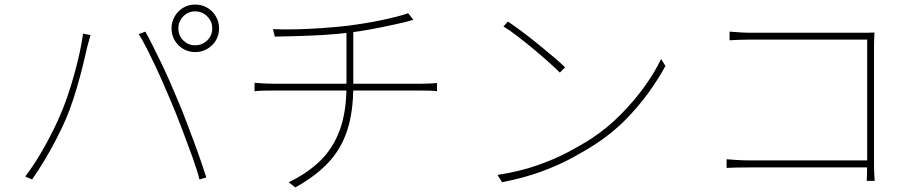

<svg xmlns="http://www.w3.org/2000/svg" viewBox="-20 -800 4040 844"><path d="M764 -675Q764 -644 785.5 -622.5Q807 -601 838 -601Q869 -601 891 -622.5Q913 -644 913 -675Q913 -706 891 -728Q869 -750 838 -750Q807 -750 785.5 -728Q764 -706 764 -675ZM734 -675Q734 -704 748 -728Q762 -752 785.5 -766Q809 -780 838 -780Q867 -780 891 -766Q915 -752 929 -728Q943 -704 943 -675Q943 -646 929 -622.5Q915 -599 891 -585Q867 -571 838 -571Q809 -571 785.5 -585Q762 -599 748 -622.5Q734 -646 734 -675ZM243 -290Q259 -326 275 -372Q291 -418 305 -468Q319 -518 329.5 -565.5Q340 -613 345 -652L378 -646Q376 -638 374 -631.5Q372 -625 370 -617.5Q368 -610 365 -600Q360 -580 351.5 -542.5Q343 -505 330.5 -459Q318 -413 302.5 -365Q287 -317 269 -275Q250 -232 227 -187.5Q204 -143 177.5 -98.5Q151 -54 121 -11L91 -24Q139 -88 178.5 -160Q218 -232 243 -290ZM735 -346Q719 -384 701 -425.5Q683 -467 663.5 -508.5Q644 -550 625.5 -586.5Q607 -623 590 -650L619 -661Q633 -636 650.5 -601Q668 -566 687.5 -526Q707 -486 726 -442.5Q745 -399 763 -356Q780 -316 797.5 -270Q815 -224 832 -178.5Q849 -133 863 -92Q877 -51 887 -20L857 -11Q846 -54 825 -112Q804 -170 780.5 -232Q757 -294 735 -346Z M1180 -672Q1217 -670 1274.5 -671Q1332 -672 1395 -676.5Q1458 -681 1511 -687Q1541 -691 1579 -697Q1617 -703 1655 -711Q1693 -719 1724.5 -727Q1756 -735 1774 -742L1797 -713Q1790 -711 1781 -708.5Q1772 -706 1762 -703Q1735 -697 1694 -688Q1653 -679 1606.5 -670.5Q1560 -662 1518 -657Q1463 -650 1404.5 -646.5Q1346 -643 1290 -641.5Q1234 -640 1188 -639ZM1249 1Q1331 -38 1387.5 -93Q1444 -148 1473.5 -228Q1503 -308 1503 -421Q1503 -421 1503 -455.5Q1503 -490 1503 -546Q1503 -602 1503 -668L1533 -675Q1533 -654 1533 -622Q1533 -590 1533 -555Q1533 -520 1533 -489.5Q1533 -459 1533 -440Q1533 -421 1533 -421Q1533 -309 1506.5 -227.5Q1480 -146 1424 -86Q1368 -26 1278 24ZM1099 -436Q1112 -435 1136 -433.5Q1160 -432 1182 -432Q1196 -432 1235 -432Q1274 -432 1329.5 -432Q1385 -432 1448 -432Q1511 -432 1574 -432Q1637 -432 1691 -432Q1745 -432 1783 -432Q1821 -432 1833 -432Q1844 -432 1856 -432.5Q1868 -433 1879.5 -433.5Q1891 -434 1901 -435V-399Q1888 -401 1869.5 -401.5Q1851 -402 1834 -402Q1822 -402 1784 -402Q1746 -402 1691.5 -402Q1637 -402 1574.5 -402Q1512 -402 1449 -402Q1386 -402 1330.5 -402Q1275 -402 1236.5 -402Q1198 -402 1184 -402Q1159 -402 1137.5 -401.5Q1116 -401 1099 -399Z M2213 -705Q2240 -687 2275 -661Q2310 -635 2346 -605.5Q2382 -576 2413.5 -549.5Q2445 -523 2464 -504L2441 -481Q2423 -499 2393 -526Q2363 -553 2327.5 -582.5Q2292 -612 2257 -639Q2222 -666 2193 -684ZM2167 -31Q2263 -46 2339.5 -72.5Q2416 -99 2476.5 -131Q2537 -163 2583 -193Q2652 -239 2711 -299Q2770 -359 2815 -422Q2860 -485 2886 -541L2905 -510Q2875 -454 2831 -393Q2787 -332 2730.5 -274.5Q2674 -217 2603 -170Q2554 -138 2494 -105.5Q2434 -73 2359 -45.5Q2284 -18 2187 1Z M3187 -661Q3209 -659 3234.5 -657.5Q3260 -656 3282 -656H3763Q3778 -656 3792.5 -656Q3807 -656 3824 -657Q3823 -641 3822.5 -624.5Q3822 -608 3822 -595V-80Q3822 -52 3823.5 -28.5Q3825 -5 3825 -5H3790Q3790 -5 3791 -28.5Q3792 -52 3792 -78V-626H3283Q3259 -626 3230 -625Q3201 -624 3187 -623ZM3174 -100Q3187 -99 3215 -97Q3243 -95 3271 -95H3803V-64H3272Q3240 -64 3215 -63.5Q3190 -63 3174 -62Z"/></svg>

Font: Noto Sans TC
Style: Regular
Weight: 100
Designer: Ryoko NISHIZUKA 西塚涼子 (kana, bopomofo & ideographs); Paul D. Hunt (Latin, Greek & Cyrillic); Sandoll Communications 산돌커뮤니
Foundry: Adobe
Version: Version 2.004;hotconv 1.0.118;makeotfexe 2.5.65603